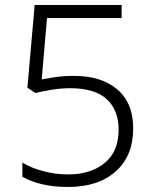

<svg xmlns="http://www.w3.org/2000/svg" viewBox="-20 -734 611 764"><path d="M275 -432Q384 -432 447 -378Q510 -324 510 -223Q510 -114 440.5 -52Q371 10 251 10Q193 10 147 -1Q101 -12 69 -31V-87Q103 -66 151.5 -53Q200 -40 251 -40Q341 -40 396.5 -85.5Q452 -131 452 -218Q452 -296 404.5 -339.5Q357 -383 260 -383Q223 -383 186.5 -377Q150 -371 121 -364L89 -385L118 -714H464V-662H167L146 -418Q167 -422 199 -427Q231 -432 275 -432Z"/></svg>

Font: Noto Sans Arabic Light
Style: Regular
Weight: 300
Designer: Monotype Design Team, Nadine Chahine, Nizar Qandah and Khaled Hosny
Foundry: Monotype Imaging Inc.
Version: Version 2.012; ttfautohint (v1.8.4.7-5d5b)